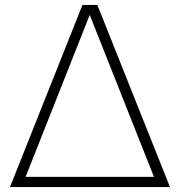

<svg xmlns="http://www.w3.org/2000/svg" viewBox="-20 -760 730 780"><path d="M20.5 0 315 -740H375.5L670.5 0ZM76.5 -22.5 67 -41.5H622.5L613 -22.5L338.5 -714.5H350.5Z"/></svg>

Font: Encode Sans SC SemiExpanded ExtraLight
Style: Regular
Weight: 250
Width: 6
Designer: Multiple Designers
Foundry: Impallari Type
Version: Version 3.002